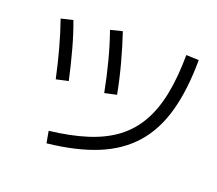

<svg xmlns="http://www.w3.org/2000/svg" viewBox="-125 -910 1250 1104"><g transform="rotate(20 500.0 -358.0)"><path d="M244 -52Q374 -67 472.5 -98.5Q571 -130 640.5 -182.5Q710 -235 753.5 -312Q797 -389 817.5 -493Q838 -597 839 -732L916 -729Q915 -546 878 -413Q841 -280 762 -190.5Q683 -101 558.5 -50Q434 1 257 20ZM181 -344Q161 -437 137.5 -522.5Q114 -608 88 -682L160 -699Q187 -627 210.5 -541Q234 -455 255 -360ZM470 -365Q452 -459 428.5 -549Q405 -639 377 -718L449 -736Q476 -656 500.5 -565.5Q525 -475 543 -381Z"/></g></svg>

Font: M PLUS 2 Thin
Style: Regular
Weight: 400
Version: Version 1.001